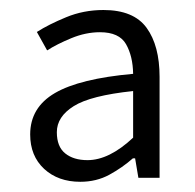

<svg xmlns="http://www.w3.org/2000/svg" viewBox="-20 -608 382 376"><path d="M137.2 -252Q93.8 -252 66.4 -277.3Q39.1 -302.7 39.1 -344.7Q39.1 -397.5 87.6 -425.8Q136.2 -454.1 240.7 -463.4Q240.2 -498 226.8 -521.5Q213.4 -544.9 175.8 -544.9Q147.9 -544.9 119.6 -533.2Q91.3 -521.5 72.3 -509.3L52.2 -545.4Q75.2 -560.1 109.4 -574.2Q143.6 -588.4 182.6 -588.4Q241.7 -588.4 267.1 -553.5Q292.5 -518.6 292.5 -457.5V-259.8H251L244.6 -297.9H240.2Q219.7 -279.8 194.3 -265.9Q168.9 -252 137.2 -252ZM151.4 -294.4Q193.8 -294.4 240.7 -338.4V-429.7Q157.2 -420.9 124.3 -400.1Q91.3 -379.4 91.3 -349.1Q91.3 -320.8 107.7 -307.6Q124 -294.4 151.4 -294.4Z"/></svg>

Font: Varta Light Light
Style: Regular
Weight: 300
Version: Version 1.004